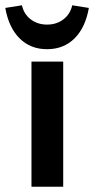

<svg xmlns="http://www.w3.org/2000/svg" viewBox="-34 -706 356 726"><path d="M302 -676 239 -686Q232 -653 206 -633Q180 -613 144 -613Q108 -613 82 -633Q56 -653 49 -686L-14 -676Q-1 -602 40 -561Q81 -520 144 -520Q207 -520 248 -561Q289 -602 302 -676ZM85 -473H205V0H85Z"/></svg>

Font: Ysabeau SC
Style: Bold
Weight: 700
Designer: Christian Thalmann (Catharsis Fonts)
Version: Version 0.003